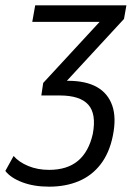

<svg xmlns="http://www.w3.org/2000/svg" viewBox="-51 -510 516 720"><path d="M133 190Q76 190 32.5 173.5Q-11 157 -31 131L0 75Q20 98 55 112.5Q90 127 133 127Q201 127 241.5 93Q282 59 297 -8Q311 -83 280 -117.5Q249 -152 173 -152H104L111 -199L342 -449L340 -428H70L81 -490H423L414 -439L185 -191L171 -207H204Q271 -207 312.5 -183.5Q354 -160 370 -114Q386 -68 372 0Q359 64 326 106.5Q293 149 244 169.5Q195 190 133 190Z"/></svg>

Font: Nunito Sans 10pt Condensed
Style: Italic
Weight: 400
Width: 3
Italic angle: -9°
Designer: Vernon Adams
Foundry: Vernon Adams
Version: Version 3.101;gftools[0.9.27]